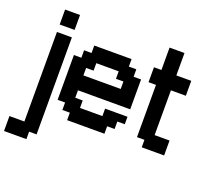

<svg xmlns="http://www.w3.org/2000/svg" viewBox="-139 -830 1329 1209"><g transform="rotate(20 525.0 -225.0)"><path d="M100 100H0V200H150V150H200V-500H100ZM100 -650H200V-550H100Z M350 -350H400V-400H550V-350H600V-300H350ZM300 -450V-400H250V-100H300V-50H350V0H600V-50H650V-100H700V-150H550V-100H400V-150H350V-200H700V-400H650V-450H600V-500H350V-450Z M800 -500H750V-400H800V-50H850V0H1000V-100H900V-400H1000V-500H900V-650H800Z"/></g></svg>

Font: Analogue OS
Style: Regular
Weight: 400
Designer: AbFarid
Version: Version 1.000